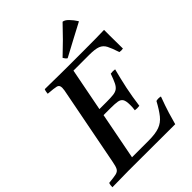

<svg xmlns="http://www.w3.org/2000/svg" viewBox="-270 -1030 1150 1150"><g transform="rotate(-45 305.0 -455.0)"><path d="M-12 1Q-12 -6 -11 -15Q-10 -24 -7 -31Q36 -35 55.5 -39.5Q75 -44 83 -58.5Q91 -73 97 -107L189 -581Q193 -599 195 -612Q197 -625 197 -633Q197 -656 179.5 -660.5Q162 -665 110 -669Q111 -677 112 -684.5Q113 -692 117 -701Q136 -701 167.5 -700.5Q199 -700 236 -699.5Q273 -699 306 -699H443Q504 -699 547.5 -699.5Q591 -700 619 -701V-657Q619 -630 619.5 -602Q620 -574 620 -542Q604 -539 590 -542Q575 -589 562 -614Q549 -639 524.5 -648.5Q500 -658 451 -658H317L264 -385H325Q361 -385 382 -387.5Q403 -390 416 -399.5Q429 -409 439 -429.5Q449 -450 462 -487Q481 -490 499 -487Q492 -460 483.5 -425Q475 -390 469 -361Q463 -332 457 -297Q451 -262 447 -230Q427 -227 409 -230Q411 -241 411.5 -253Q412 -265 412 -273Q412 -307 403 -321Q394 -335 373.5 -338.5Q353 -342 316 -342H256L198 -43H340Q397 -43 431 -55.5Q465 -68 489 -98Q513 -128 540 -178Q559 -183 578 -178Q556 -119 542.5 -75Q529 -31 521 0Q423 0 323 -0.5Q223 -1 126 -1Q98 -1 57.5 0Q17 1 -12 1ZM548 -846V-843Q503 -820 450.5 -791.5Q398 -763 345 -735Q338 -739 334 -744.5Q330 -750 325 -758Q405 -833 478 -911Q494 -910 513.5 -890Q533 -870 548 -846Z"/></g></svg>

Font: Tiro Tamil
Style: Italic
Weight: 400
Italic angle: -11°
Designer: Tamil: Fernando Mello & Fiona Ross, assisted by Kaja Sojewska. Latin: John Hudson with Paul Hanslow, assisted by Kaja So
Foundry: Tiro Typeworks Ltd.
Version: Version 1.52